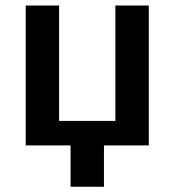

<svg xmlns="http://www.w3.org/2000/svg" viewBox="-20 -540 642 713"><path d="M366 153.5H242V0H75.5V-519.5H199.5V-91H408.5V-519.5H532.5V0H366Z"/></svg>

Font: Acari Sans
Style: Bold
Weight: 700
Designer: Alfredo Marco Pradil and Stefan Peev (font) & Cristiano Sobral (main changes)
Foundry: Alfredo Marco Pradil and Stefan Peev (font) & Cristiano Sobral (main changes)
Version: Version 1.063; ttfautohint (v1.8.3)